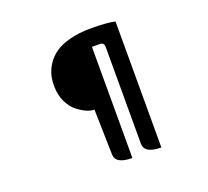

<svg xmlns="http://www.w3.org/2000/svg" viewBox="-138 -950 1276 1177"><g transform="rotate(-20 500.0 -362.0)"><path d="M416 -303Q394 -303 365 -315Q336 -328 306 -352Q276 -376 255 -419Q234 -463 233 -516Q232 -556 240 -591Q249 -627 272 -662Q295 -697 331 -722Q368 -748 427 -763Q486 -779 563 -779Q668 -779 722 -767V55Q612 55 612 -10V-641Q612 -670 583 -670H533V55Q423 55 423 -10Z"/></g></svg>

Font: Swei Half Moon CJK SC
Style: Black
Weight: 900
Version: Version 2.071